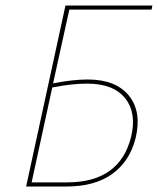

<svg xmlns="http://www.w3.org/2000/svg" viewBox="-20 -678 574 698"><path d="M531 -643H232L173 -375Q245 -389 299 -389Q401 -389 448.5 -330.5Q496 -272 473 -176Q452 -92 388.5 -46Q325 0 222 0H75L218 -658H534ZM296 -374Q242 -374 170 -360L95 -15H224Q414 -15 456 -178Q478 -265 436 -319.5Q394 -374 296 -374Z"/></svg>

Font: EauTestInfant Thin
Style: Italic
Weight: 250
Italic angle: -12°
Designer: Christian Thalmann (Catharsis Fonts)
Version: Version 0.001;PS 000.001;hotconv 1.0.88;makeotf.lib2.5.64775